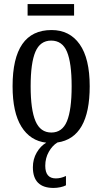

<svg xmlns="http://www.w3.org/2000/svg" viewBox="-20 -694 504 946"><path d="M345 -617H116V-674H345ZM203 123Q203 185 255 185Q280 185 305 173V219Q294 225 277 228.5Q260 232 244 232Q142 232 142 130Q142 90 161 57.5Q180 25 208 9Q129 0 85.5 -70Q42 -140 42 -269Q42 -546 234 -546Q323 -546 372.5 -476Q422 -406 422 -269Q422 -15 263 8Q238 23 220.5 54Q203 85 203 123ZM233 -41Q287 -41 310 -97Q333 -153 333 -269Q333 -384 310 -439Q287 -494 232 -494Q178 -494 154.5 -439Q131 -384 131 -269Q131 -153 155 -97Q179 -41 233 -41Z"/></svg>

Font: Noto Serif Cond
Style: Regular
Weight: 400
Width: 3
Designer: Monotype Design Team
Foundry: Monotype Imaging Inc.
Version: Version 1.001